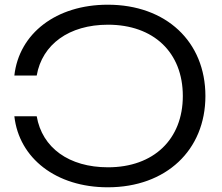

<svg xmlns="http://www.w3.org/2000/svg" viewBox="-20 -783 942 816"><path d="M41 -289C61 -110 219 13 438 13C686 13 853 -145 853 -375C853 -606 686 -763 438 -763C219 -763 61 -641 41 -462H136C159 -594 273 -678 439 -678C633 -678 757 -560 757 -375C757 -191 633 -72 439 -72C273 -72 159 -155 136 -289Z"/></svg>

Font: Bounded Light
Style: Regular
Weight: 300
Designer: Vlad Churkin
Version: Version 3.0